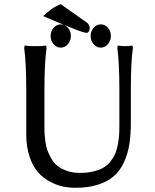

<svg xmlns="http://www.w3.org/2000/svg" viewBox="-20 -870 732 907"><path d="M543.9 -444.8Q543.9 -572.8 534.2 -644L536.1 -654.8Q554.7 -651.9 570.8 -651.9Q587.9 -651.9 606 -654.8L607.9 -644Q598.1 -577.6 598.1 -444.8V-291Q598.1 -233.9 591.1 -188.7Q584 -143.6 565.9 -104Q547.9 -64.5 518.6 -38.6Q489.3 -12.7 443.6 2.2Q397.9 17.1 336.9 17.1Q306.6 17.1 277.8 11.2Q249 5.4 216.6 -11.7Q184.1 -28.8 159.9 -55.7Q135.7 -82.5 119.9 -129.2Q104 -175.8 104 -235.8V-444.8Q104 -572.8 94.2 -644L96.2 -654.8Q114.3 -651.9 147 -651.9Q180.2 -651.9 198.2 -654.8L200.2 -644Q189.9 -574.2 189.9 -444.8V-269Q189.9 -252 190.4 -240.2Q190.9 -228.5 194.1 -204.1Q197.3 -179.7 203.1 -162.1Q209 -144.5 221.4 -122.6Q233.9 -100.6 251 -86.7Q268.1 -72.8 295.7 -63Q323.2 -53.2 357.9 -53.2Q393.1 -53.2 421.4 -60.1Q449.7 -66.9 468.8 -78.1Q487.8 -89.4 502 -107.2Q516.1 -125 523.9 -143.1Q531.7 -161.1 536.4 -185.3Q541 -209.5 542.5 -230Q543.9 -250.5 543.9 -276.9ZM422.4 -661.4Q408.2 -677.7 408.2 -700.2Q408.2 -722.7 422.4 -738.8Q436.5 -754.9 456.1 -754.9Q475.6 -754.9 489.7 -738.8Q503.9 -722.7 503.9 -700.2Q503.9 -677.7 489.7 -661.4Q475.6 -645 456.1 -645Q436.5 -645 422.4 -661.4ZM233.4 -661.4Q219.2 -677.7 219.2 -700.2Q219.2 -722.7 233.4 -738.8Q247.6 -754.9 267.1 -754.9Q286.6 -754.9 300.8 -738.8Q314.9 -722.7 314.9 -700.2Q314.9 -677.7 300.8 -661.4Q286.6 -645 267.1 -645Q247.6 -645 233.4 -661.4ZM267.1 -850.1 389.2 -764.2Q403.8 -753.9 403.8 -736.8Q403.8 -727.5 399.4 -721.2Q395 -714.8 389.2 -714.8Q382.8 -714.8 366.7 -720Q350.6 -725.1 324.2 -735.6Q297.9 -746.1 278.6 -753.9Q259.3 -761.7 226.3 -775.9Q193.4 -790 184.1 -793.9Q224.6 -834.5 267.1 -850.1Z"/></svg>

Font: Linear Smooth Low Contrast
Style: Regular
Weight: 500
Designer: Philipp H. Poll, Flanker
Foundry: Philipp H. Poll, reworked by Flanker
Version: Version 1.010 | FøM Fix